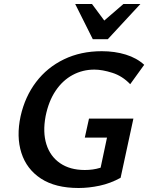

<svg xmlns="http://www.w3.org/2000/svg" viewBox="-20 -927 741 960"><path d="M373 13Q257 13 185 -34Q113 -81 87 -162.5Q61 -244 83 -346Q105 -444 160.5 -517Q216 -590 300 -630.5Q384 -671 489 -671Q554 -671 609 -654Q664 -637 701 -603L631 -506Q592 -547 541.5 -563Q491 -579 452 -579Q393 -579 343 -552Q293 -525 258 -473Q223 -421 208 -346Q193 -266 212 -205.5Q231 -145 280.5 -111Q330 -77 404 -77Q445 -77 479.5 -87.5Q514 -98 549 -120L473 -41L515 -239H404L425 -334H647L583 -38Q532 -10 478 1.5Q424 13 373 13ZM444 -731 478 -804 597 -907H682L519 -731ZM444 -731 356 -907H440L515 -806L519 -731Z"/></svg>

Font: Ysabeau Office
Style: Bold Italic
Weight: 700
Italic angle: -12°
Designer: Christian Thalmann (Catharsis Fonts)
Version: Version 2.001;gftools[0.9.30]; featfreeze: tnum,lnum,ss02